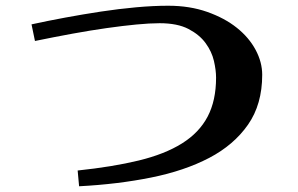

<svg xmlns="http://www.w3.org/2000/svg" viewBox="-20 -619 1040 670"><path d="M90 -534Q145 -546 207 -557.5Q269 -569 331.5 -578.5Q394 -588 454.5 -593.5Q515 -599 567 -599Q642 -599 703 -577.5Q764 -556 806.5 -522Q849 -488 872 -445Q895 -402 895 -358Q895 -255 845.5 -184Q796 -113 710 -68Q624 -23 507.5 0.5Q391 24 256 31L251 -24Q374 -37 464.5 -59Q555 -81 615 -118.5Q675 -156 704.5 -212Q734 -268 734 -348Q734 -374 726.5 -406.5Q719 -439 697.5 -468.5Q676 -498 637.5 -518Q599 -538 537 -538Q503 -538 456 -533.5Q409 -529 352.5 -521Q296 -513 233 -501.5Q170 -490 102 -476Z"/></svg>

Font: Cafe24 ClassicType
Style: Regular
Weight: 400
Designer: Cafe24 thkim, hmlim, mnelim & 4IR
Foundry: Cafe24
Version: Version 1.000